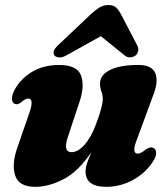

<svg xmlns="http://www.w3.org/2000/svg" viewBox="-20 -731 663 764"><path d="M589 -143Q600 -139 601.2 -124.8Q602.5 -110.5 591 -92Q563 -45.5 511.8 -16.5Q460.5 12.5 402.5 12.5Q320.5 12.5 320.5 -49Q320.5 -65.5 327.8 -85.5Q335 -105.5 344 -126.5Q292 -48.5 233 -18Q174 12.5 120 12.5Q55 12.5 40.2 -33.2Q25.5 -79 50.5 -148L96.5 -281Q107.5 -312.5 105.5 -325.8Q103.5 -339 92 -339Q80.5 -339 63 -323Q49 -312.5 38.5 -318Q29.5 -321.5 27.8 -335.2Q26 -349 37 -371.5Q60 -416 106 -444.2Q152 -472.5 215.5 -472.5Q287 -472.5 302.5 -430.5Q318 -388.5 295.5 -323L251 -189Q229 -125.5 265 -125.5Q289.5 -125.5 315.8 -154.2Q342 -183 362.5 -238Q389 -308 389 -337.5Q389 -353.5 383.5 -367.2Q378 -381 378 -399Q378 -432.5 417.5 -452.5Q457 -472.5 530 -472.5Q585.5 -472.5 598.5 -438.5Q611.5 -404.5 587.5 -346.5L526 -179Q512.5 -145.5 514.5 -132.5Q516.5 -119.5 528.5 -119.5Q540 -119.5 562 -137.5Q577.5 -147.5 589 -143ZM245.5 -511.5Q229 -502 216.2 -502.5Q203.5 -503 197 -510Q184.5 -526.5 212 -552L342 -675Q360.5 -692 376.2 -701.5Q392 -711 411.5 -711Q431 -711 441.5 -701.5Q452 -692 461 -675L526 -550.5Q532.5 -538 529.5 -526.8Q526.5 -515.5 519 -510Q509 -503 496.8 -502.8Q484.5 -502.5 473.5 -512.5L381.5 -587Z"/></svg>

Font: Fraunces 72pt S050 Black
Style: Italic
Weight: 900
Italic angle: -16°
Version: Version 1.000; ttfautohint (v1.8.3)